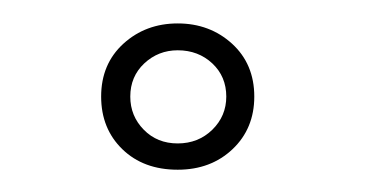

<svg xmlns="http://www.w3.org/2000/svg" viewBox="-20 -702 330 168"><path d="M68.5 -617.5Q68.5 -646 88 -663.8Q107.5 -681.5 135.5 -681.5Q163.5 -681.5 183 -663.8Q202.5 -646 202.5 -617.5Q202.5 -589.5 183.5 -571.5Q164.5 -553.5 135.5 -553.5Q105.5 -553.5 87 -571.5Q68.5 -589.5 68.5 -617.5ZM94 -617.5Q94 -600.5 105.8 -588.5Q117.5 -576.5 135.5 -576.5Q153.5 -576.5 165.8 -588.5Q178 -600.5 178 -617.5Q178 -635 165.8 -646.5Q153.5 -658 135.5 -658Q118.5 -658 106.2 -646.5Q94 -635 94 -617.5Z"/></svg>

Font: League Spartan Thin ExtraLight
Style: Regular
Weight: 250
Version: Version 2.002